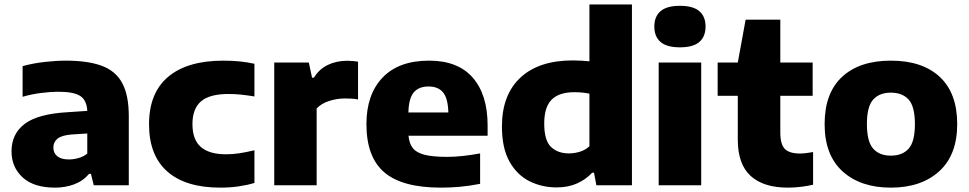

<svg xmlns="http://www.w3.org/2000/svg" viewBox="-20 -828 4332 858"><path d="M226 10.5Q131 10.5 81.2 -35.2Q31.5 -81 31.5 -151.5Q31.5 -230 90.5 -274.5Q149.5 -319 281 -326.5L370 -332.5Q367.5 -380.5 338.5 -399.2Q309.5 -418 240 -418Q206.5 -418 163.2 -412.5Q120 -407 81 -395.5V-532.5Q126 -545 178 -551Q230 -557 274 -557Q372.5 -557 434.8 -534Q497 -511 526.2 -456.8Q555.5 -402.5 555.5 -309V0H399L386.5 -51H378Q351 -19 311.2 -4.2Q271.5 10.5 226 10.5ZM218.5 -168.5Q218.5 -144 236 -129.8Q253.5 -115.5 288 -115.5Q308.5 -115.5 330.2 -121.5Q352 -127.5 370 -141.5V-231.5L300 -227Q256 -223.5 237.2 -208.5Q218.5 -193.5 218.5 -168.5Z M964.5 10.5Q809.5 10.5 727.8 -61.5Q646 -133.5 646 -272.5Q646 -413 731.8 -485Q817.5 -557 978.5 -557Q1055 -557 1117 -543V-397Q1086 -402 1058.5 -405Q1031 -408 1001.5 -408Q916.5 -408 878.2 -375Q840 -342 840 -273.5Q840 -203.5 877.8 -171Q915.5 -138.5 989.5 -138.5Q1018.5 -138.5 1047.8 -142.8Q1077 -147 1117 -156.5V-10.5Q1086 -1 1047 4.8Q1008 10.5 964.5 10.5Z M1205.5 0V-548.5H1360L1374.5 -481H1383Q1406.5 -519.5 1445.2 -538Q1484 -556.5 1532 -556.5Q1545 -556.5 1557.5 -555.2Q1570 -554 1580 -552.5V-383.5Q1566 -386.5 1550 -387.2Q1534 -388 1520.5 -388Q1486 -388 1450.8 -376.8Q1415.5 -365.5 1395 -343V0Z M1950 10.5Q1777.5 10.5 1697.5 -57.8Q1617.5 -126 1617.5 -273.5Q1617.5 -406 1689.8 -481.5Q1762 -557 1897.5 -557Q2026.5 -557 2092.8 -480.8Q2159 -404.5 2159 -267.5V-221.5H1805.5Q1808.5 -187 1824.8 -166.2Q1841 -145.5 1877.8 -136.2Q1914.5 -127 1978.5 -127Q2012 -127 2050.2 -131.2Q2088.5 -135.5 2125.5 -142.5V-6.5Q2077 3 2034 6.8Q1991 10.5 1950 10.5ZM1895 -441.5Q1851 -441.5 1828.8 -414.8Q1806.5 -388 1805 -325.5H1983.5Q1982 -388 1960.2 -414.8Q1938.5 -441.5 1895 -441.5Z M2467.5 9.5Q2401 9.5 2345.5 -18.5Q2290 -46.5 2256.5 -106.5Q2223 -166.5 2223 -262.5Q2223 -404 2305.5 -481Q2388 -558 2539.5 -558Q2559.5 -558 2578.5 -556.8Q2597.5 -555.5 2614 -554V-808H2804V0H2645L2634.5 -56H2626Q2599 -26.5 2559.2 -8.5Q2519.5 9.5 2467.5 9.5ZM2522 -142.5Q2547 -142.5 2571.5 -150Q2596 -157.5 2614 -174.5V-409.5Q2600.5 -412.5 2582.8 -414.2Q2565 -416 2546.5 -416Q2478.5 -416 2445.2 -382.8Q2412 -349.5 2412 -276Q2412 -200.5 2442.2 -171.5Q2472.5 -142.5 2522 -142.5Z M2923.5 0V-548.5H3113.5V0ZM3018.5 -616.5Q2959.5 -616.5 2931.8 -640.5Q2904 -664.5 2904 -709.5Q2904 -754 2931.8 -778Q2959.5 -802 3018.5 -802Q3077.5 -802 3105.2 -778Q3133 -754 3133 -709.5Q3133 -664.5 3105.2 -640.5Q3077.5 -616.5 3018.5 -616.5Z M3501 10.5Q3392 10.5 3334.5 -41.8Q3277 -94 3277 -204V-400H3187V-548.5H3277L3312 -740H3467V-548.5H3611.5V-400H3467V-236.5Q3467 -182.5 3487.5 -162.2Q3508 -142 3555 -142Q3578.5 -142 3613.5 -148.5V-2.5Q3590 3 3559.8 6.8Q3529.5 10.5 3501 10.5Z M3961 10.5Q3825.5 10.5 3745.2 -62.2Q3665 -135 3665 -273.5Q3665 -412 3743 -484.5Q3821 -557 3961 -557Q4101.5 -557 4179.5 -484.5Q4257.5 -412 4257.5 -273.5Q4257.5 -135.5 4177 -62.5Q4096.5 10.5 3961 10.5ZM3961 -132.5Q4013 -132.5 4040.8 -164Q4068.5 -195.5 4068.5 -273Q4068.5 -352 4040.5 -383Q4012.5 -414 3961 -414Q3910 -414 3882 -383Q3854 -352 3854 -274Q3854 -195.5 3881.8 -164Q3909.5 -132.5 3961 -132.5Z"/></svg>

Font: Encode Sans Semi Expanded ExtraBold
Style: Regular
Weight: 800
Width: 6
Designer: Multiple Designers
Foundry: Impallari Type
Version: Version 3.000; ttfautohint (v1.8.3) -l 8 -r 50 -G 200 -x 14 